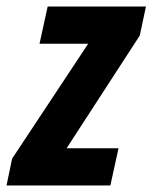

<svg xmlns="http://www.w3.org/2000/svg" viewBox="-59 -568 467 588"><path d="M-22 -82 211 -434H62L87 -548H388L369 -459L145 -114H304L279 0H-39Z"/></svg>

Font: Noto Sans Display Ex Bold Cond
Style: Italic
Weight: 800
Width: 3
Italic angle: -12°
Designer: Monotype Design team
Foundry: Monotype Imaging Inc.
Version: Version 1.000